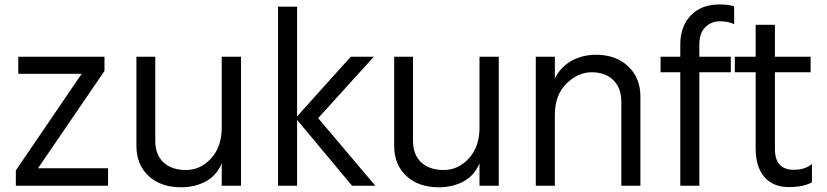

<svg xmlns="http://www.w3.org/2000/svg" viewBox="-20 -794 3644 846"><path d="M49.8 24.4V-43L339.8 -468.8H60.5V-543.9H440.4V-481.4L147.5 -52.7H456.1V24.4Z M581.1 -151.4V-543.9H664.1V-174.8Q664.1 -112.3 700.2 -78.6Q736.3 -44.9 799.8 -44.9Q863.3 -44.9 910.2 -96.2Q957 -147.5 957 -230.5V-543.9H1042V24.4H957V-74.2Q934.6 -20.5 886.7 5.4Q838.9 31.2 777.3 31.2Q688.5 31.2 634.8 -18.6Q581.1 -68.4 581.1 -151.4Z M1205.1 24.4V-764.6H1289.1V-281.2L1525.4 -543.9H1627L1381.8 -273.4L1633.8 24.4H1531.2L1289.1 -265.6V24.4Z M1716.8 -151.4V-543.9H1799.8V-174.8Q1799.8 -112.3 1835.9 -78.6Q1872.1 -44.9 1935.5 -44.9Q1999 -44.9 2045.9 -96.2Q2092.8 -147.5 2092.8 -230.5V-543.9H2177.7V24.4H2092.8V-74.2Q2070.3 -20.5 2022.5 5.4Q1974.6 31.2 1913.1 31.2Q1824.2 31.2 1770.5 -18.6Q1716.8 -68.4 1716.8 -151.4Z M2340.8 24.4V-543.9H2424.8V-448.2Q2450.2 -499 2498 -525.9Q2545.9 -552.7 2606.4 -552.7Q2693.4 -552.7 2747.6 -502Q2801.8 -451.2 2801.8 -368.2V24.4H2717.8V-344.7Q2717.8 -407.2 2682.1 -441.4Q2646.5 -475.6 2586.4 -475.6Q2526.4 -475.6 2475.6 -425.3Q2424.8 -375 2424.8 -288.1V24.4Z M2890.6 -475.6V-543.9H2977.5V-597.7Q2977.5 -677.7 3023.9 -726.1Q3070.3 -774.4 3151.4 -774.4Q3193.4 -774.4 3214.8 -765.6V-687.5Q3189.5 -700.2 3151.9 -700.2Q3114.3 -700.2 3087.9 -674.3Q3061.5 -648.4 3061.5 -596.7V-543.9H3200.2V-475.6H3061.5V24.4H2977.5V-475.6Z M3217.8 -475.6V-543.9H3309.6V-684.6H3394.5V-543.9H3551.8V-475.6H3394.5V-137.7Q3394.5 -45.9 3477.5 -45.9Q3527.3 -45.9 3557.6 -71.3V8.8Q3522.5 30.3 3454.6 30.3Q3386.7 30.3 3348.1 -14.2Q3309.6 -58.6 3309.6 -140.6V-475.6Z"/></svg>

Font: GenEi M Gothic v2 Regular
Style: Regular
Weight: 400
Version: Version 2.0